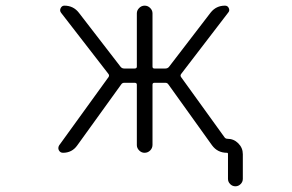

<svg xmlns="http://www.w3.org/2000/svg" viewBox="-20 -565 1040 683"><path d="M494.1 -21.5Q483.4 -21.5 475.1 -29.8Q466.8 -38.1 466.8 -48.8V-263.7Q466.8 -270.5 459 -270.5H421.9Q415 -270.5 411.1 -264.6L254.9 -47.9Q236.3 -21.5 204.1 -21.5Q194.3 -21.5 189.5 -30.3Q187.5 -34.2 187.5 -38.1Q187.5 -43 190.4 -47.9L366.2 -291Q370.1 -296.9 365.2 -302.7L197.3 -519.5Q191.4 -527.3 195.8 -536.1Q200.2 -544.9 209 -544.9Q241.2 -544.9 260.7 -519.5L409.2 -327.1Q414.1 -321.3 421.9 -321.3H459Q466.8 -321.3 466.8 -328.1V-517.6Q466.8 -528.3 475.1 -536.6Q483.4 -544.9 494.6 -544.9Q505.9 -544.9 514.2 -536.6Q522.5 -528.3 522.5 -517.6V-328.1Q522.5 -321.3 529.3 -321.3H568.4Q576.2 -321.3 581.1 -327.1L729.5 -520.5Q749 -544.9 780.3 -544.9Q790 -544.9 793.9 -536.1Q797.9 -527.3 792 -520.5L625 -302.7Q620.1 -296.9 624 -291L778.3 -77.1Q782.2 -71.3 789.1 -71.3Q811.5 -71.3 827.6 -55.2Q843.8 -39.1 843.8 -16.6V71.3Q843.8 82 835.9 89.8Q828.1 97.7 817.4 97.7Q806.6 97.7 798.8 89.8Q791 82 791 71.3V-17.6Q791 -21.5 787.1 -21.5Q753.9 -21.5 734.4 -47.9L579.1 -264.6Q575.2 -270.5 568.4 -270.5H529.3Q522.5 -270.5 522.5 -263.7V-49.8Q522.5 -38.1 514.2 -29.8Q505.9 -21.5 494.1 -21.5Z"/></svg>

Font: Rounded Mgen+ 1mn light
Style: Regular
Weight: 200
Designer: [Source Han Sans]
Ryoko NISHIZUKA  (kana & ideographs); Paul D. Hunt (Latin, Greek & Cyrillic); Wenlong ZHANG  (bopomofo
Version: Version 1.059.20150602